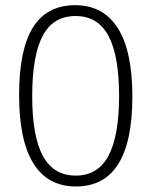

<svg xmlns="http://www.w3.org/2000/svg" viewBox="-20 -695 572 725"><path d="M429.7 -333.2Q429.7 -483.8 389.8 -559.2Q349.8 -634.5 265.2 -634.5Q180.5 -634.5 141.1 -559.4Q101.6 -484.3 101.6 -332.2Q101.6 -180 142.1 -105.9Q182.5 -31.9 266.2 -31.9Q349.8 -31.9 389.8 -107.2Q429.7 -182.5 429.7 -333.2ZM52.1 -336.5Q52.1 -508.1 104.7 -591.8Q157.2 -675.4 263.7 -675.4Q370.1 -675.4 424.9 -588.7Q479.8 -502 479.8 -330.9Q479.8 -159.8 426.4 -75.3Q373.1 9.1 266.7 9.1Q160.3 9.1 106.2 -77.9Q52.1 -164.8 52.1 -336.5Z"/></svg>

Font: Khula Light
Style: Regular
Weight: 300
Designer: Erin McLaughlin, Steve Matteson
Version: Version 1.002;PS 1.0;hotconv 1.0.72;makeotf.lib2.5.5900; ttf